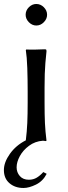

<svg xmlns="http://www.w3.org/2000/svg" viewBox="-44 -707 340 966"><path d="M74.2 238.8Q31.7 238.8 3.7 214.8Q-24.4 190.9 -24.4 148.4Q-24.4 109.4 5.9 66.9Q36.1 24.4 85.9 -1Q91.3 -44.4 93.3 -88.4Q95.2 -132.3 95.2 -190.9V-249Q95.2 -308.6 93.3 -364.7Q91.3 -420.9 85.9 -455.1L87.9 -458Q105 -457 133.5 -457.5Q162.1 -458 180.2 -459Q186.5 -459 188.2 -457.5Q189.9 -456.1 189.9 -448.2Q186.5 -416.5 184.3 -389.9Q182.1 -363.3 181.2 -335Q180.2 -306.6 180.2 -266.1V-190.9Q180.2 -130.4 182.1 -87.9Q184.1 -45.4 189.9 0L187.5 2.9Q184.1 2 180.7 2Q177.2 2 171.9 1Q132.3 3.9 102.1 26.4Q71.8 48.8 55.7 78.6Q39.6 108.4 39.6 134.8Q39.6 160.2 55.7 178.7Q71.8 197.3 101.1 197.3Q124 197.3 141.4 186.5Q158.7 175.8 173.8 158.7L190.9 167.5Q171.9 204.6 137 221.7Q102.1 238.8 74.2 238.8ZM85 -632.8Q85 -654.3 101.3 -670.7Q117.7 -687 138.7 -687Q160.2 -687 176.5 -670.7Q192.9 -654.3 192.9 -632.8Q192.9 -611.8 176.5 -595.2Q160.2 -578.6 138.7 -578.6Q117.7 -578.6 101.3 -595.2Q85 -611.8 85 -632.8Z"/></svg>

Font: Kurinto Seri
Style: Regular
Weight: 400
Designer: Kurinto was developed by Clint Goss from a range of fonts that are compatible with the SIL Open Font License Version 1.1
Foundry: Clinton F. Goss
Version: Version 2.196; July 25, 2020